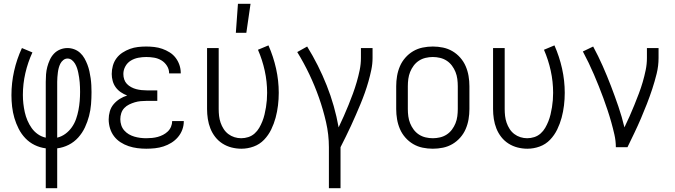

<svg xmlns="http://www.w3.org/2000/svg" viewBox="-20 -772 3540 1007"><path d="M220 215V6Q189 2 161.5 -11.5Q134 -25 113 -47Q92 -69 78 -96.5Q64 -124 55.5 -153Q47 -182 43.5 -212.5Q40 -243 40 -273Q40 -337 54 -399.5Q68 -462 95 -520L150 -497Q126 -445 113 -388.5Q100 -332 100 -274Q100 -251 102.5 -228.5Q105 -206 110 -183.5Q115 -161 124 -140Q133 -119 146 -100.5Q159 -82 178 -68.5Q197 -55 220 -50V-343Q220 -363 221.5 -382.5Q223 -402 228 -421Q233 -440 241.5 -458.5Q250 -477 263.5 -491Q277 -505 295.5 -512.5Q314 -520 334 -520Q352 -520 369.5 -513.5Q387 -507 400.5 -494.5Q414 -482 423 -466Q432 -450 438.5 -433Q445 -416 449 -398Q453 -380 455.5 -362Q458 -344 459 -325.5Q460 -307 460 -289Q460 -257 457.5 -225.5Q455 -194 447 -163.5Q439 -133 425.5 -104Q412 -75 390.5 -51Q369 -27 340.5 -12.5Q312 2 280 6V215ZM280 -50Q304 -56 323.5 -70.5Q343 -85 357 -105Q371 -125 379 -148Q387 -171 391.5 -194.5Q396 -218 398 -242Q400 -266 400 -290Q400 -303 399.5 -315.5Q399 -328 398 -340.5Q397 -353 395 -365.5Q393 -378 390.5 -390.5Q388 -403 384 -415Q380 -427 373.5 -438Q367 -449 357 -457Q347 -465 334 -465Q322 -465 312 -457Q302 -449 296.5 -438Q291 -427 288 -415.5Q285 -404 283.5 -392Q282 -380 281 -367.5Q280 -355 280 -343Z M747 8Q724 8 700.5 5Q677 2 654.5 -5.5Q632 -13 612 -26Q592 -39 578 -57.5Q564 -76 557 -99Q550 -122 550 -146Q550 -167 556 -188Q562 -209 576 -225.5Q590 -242 608.5 -253.5Q627 -265 647 -271Q629 -278 613.5 -288.5Q598 -299 587 -314Q576 -329 571 -347.5Q566 -366 566 -384Q566 -406 572 -427.5Q578 -449 591 -466.5Q604 -484 622.5 -496Q641 -508 661.5 -515.5Q682 -523 703.5 -525.5Q725 -528 747 -528Q768 -528 789.5 -525.5Q811 -523 831 -516Q851 -509 869.5 -497.5Q888 -486 901 -469Q914 -452 921 -431.5Q928 -411 928 -390V-387H867V-388Q867 -409 855.5 -427Q844 -445 826.5 -455.5Q809 -466 788.5 -469.5Q768 -473 747 -473Q726 -473 705 -469Q684 -465 666 -454Q648 -443 637.5 -424Q627 -405 627 -384Q627 -369 631.5 -355.5Q636 -342 645.5 -332Q655 -322 668 -315Q681 -308 694.5 -304.5Q708 -301 722 -299.5Q736 -298 750 -298H805V-243H750Q734 -243 718 -241.5Q702 -240 687 -235.5Q672 -231 657.5 -224Q643 -217 632 -205.5Q621 -194 616 -178.5Q611 -163 611 -147Q611 -131 616 -115.5Q621 -100 631.5 -88Q642 -76 655.5 -68Q669 -60 684.5 -55.5Q700 -51 715.5 -49Q731 -47 747 -47Q762 -47 777.5 -48.5Q793 -50 807.5 -54Q822 -58 835.5 -65Q849 -72 860 -82.5Q871 -93 877 -107.5Q883 -122 883 -137H944V-136Q944 -113 936 -91.5Q928 -70 913 -52.5Q898 -35 878.5 -23Q859 -11 837.5 -4Q816 3 793 5.5Q770 8 747 8Z M1246 8Q1220 8 1194.5 1.5Q1169 -5 1147 -19Q1125 -33 1109 -53.5Q1093 -74 1083.5 -98Q1074 -122 1070 -148Q1066 -174 1066 -200V-520H1127V-200Q1127 -182 1129 -164Q1131 -146 1137 -128.5Q1143 -111 1153 -95.5Q1163 -80 1177.5 -69Q1192 -58 1209.5 -52.5Q1227 -47 1245 -47Q1264 -47 1282.5 -53Q1301 -59 1315.5 -72Q1330 -85 1339.5 -101.5Q1349 -118 1356 -135.5Q1363 -153 1367.5 -172Q1372 -191 1375 -209.5Q1378 -228 1379.5 -247Q1381 -266 1381 -285Q1381 -344 1368.5 -401Q1356 -458 1333 -511L1388 -534Q1414 -475 1428 -412Q1442 -349 1442 -285Q1442 -252 1438 -219Q1434 -186 1425.5 -154.5Q1417 -123 1402.5 -93Q1388 -63 1365 -39Q1342 -15 1310.5 -3.5Q1279 8 1246 8ZM1217 -600 1228 -752H1294L1272 -600Z M1705 215V0Q1705 -66 1690 -131.5Q1675 -197 1653 -259.5Q1631 -322 1602.5 -382Q1574 -442 1539 -499L1591 -528Q1651 -431 1693.5 -324Q1736 -217 1756 -104Q1770 -133 1783 -162.5Q1796 -192 1808 -221.5Q1820 -251 1831 -281Q1842 -311 1851 -342Q1860 -373 1866.5 -404.5Q1873 -436 1873 -468V-520H1934V-468Q1934 -437 1927.5 -406Q1921 -375 1912.5 -345Q1904 -315 1893.5 -285.5Q1883 -256 1871 -227Q1859 -198 1846.5 -169.5Q1834 -141 1821 -112.5Q1808 -84 1794 -56Q1780 -28 1766 0V215Z M2250 8Q2223 8 2196.5 2.5Q2170 -3 2147 -16.5Q2124 -30 2106 -50.5Q2088 -71 2077.5 -95.5Q2067 -120 2062.5 -146.5Q2058 -173 2058 -200V-320Q2058 -347 2062.5 -373.5Q2067 -400 2077.5 -424.5Q2088 -449 2106 -469.5Q2124 -490 2147 -503.5Q2170 -517 2196.5 -522.5Q2223 -528 2250 -528Q2277 -528 2303.5 -522.5Q2330 -517 2353 -503.5Q2376 -490 2394 -469.5Q2412 -449 2422.5 -424.5Q2433 -400 2437.5 -373.5Q2442 -347 2442 -320V-200Q2442 -173 2437.5 -146.5Q2433 -120 2422.5 -95.5Q2412 -71 2394 -50.5Q2376 -30 2353 -16.5Q2330 -3 2303.5 2.5Q2277 8 2250 8ZM2250 -47Q2269 -47 2288 -51.5Q2307 -56 2323 -66.5Q2339 -77 2350.5 -92.5Q2362 -108 2369 -125.5Q2376 -143 2378.5 -162Q2381 -181 2381 -200V-320Q2381 -339 2378.5 -358Q2376 -377 2369 -394.5Q2362 -412 2350.5 -427.5Q2339 -443 2323 -453.5Q2307 -464 2288 -468.5Q2269 -473 2250 -473Q2231 -473 2212 -468.5Q2193 -464 2177 -453.5Q2161 -443 2149.5 -427.5Q2138 -412 2131 -394.5Q2124 -377 2121.5 -358Q2119 -339 2119 -320V-200Q2119 -181 2121.5 -162Q2124 -143 2131 -125.5Q2138 -108 2149.5 -92.5Q2161 -77 2177 -66.5Q2193 -56 2212 -51.5Q2231 -47 2250 -47Z M2746 8Q2720 8 2694.5 1.5Q2669 -5 2647 -19Q2625 -33 2609 -53.5Q2593 -74 2583.5 -98Q2574 -122 2570 -148Q2566 -174 2566 -200V-520H2627V-200Q2627 -182 2629 -164Q2631 -146 2637 -128.5Q2643 -111 2653 -95.5Q2663 -80 2677.5 -69Q2692 -58 2709.5 -52.5Q2727 -47 2745 -47Q2764 -47 2782.5 -53Q2801 -59 2815.5 -72Q2830 -85 2839.5 -101.5Q2849 -118 2856 -135.5Q2863 -153 2867.5 -172Q2872 -191 2875 -209.5Q2878 -228 2879.5 -247Q2881 -266 2881 -285Q2881 -344 2868.5 -401Q2856 -458 2833 -511L2888 -534Q2914 -475 2928 -412Q2942 -349 2942 -285Q2942 -252 2938 -219Q2934 -186 2925.5 -154.5Q2917 -123 2902.5 -93Q2888 -63 2865 -39Q2842 -15 2810.5 -3.5Q2779 8 2746 8Z M3210 0Q3210 -33 3202.5 -66Q3195 -99 3186 -131Q3177 -163 3166.5 -194.5Q3156 -226 3144.5 -257.5Q3133 -289 3120.5 -320Q3108 -351 3095 -381.5Q3082 -412 3067.5 -442Q3053 -472 3037 -502L3091 -528Q3118 -478 3141 -426Q3164 -374 3184.5 -320.5Q3205 -267 3223.5 -213Q3242 -159 3255 -104Q3269 -133 3282 -162Q3295 -191 3307 -221Q3319 -251 3330.5 -281Q3342 -311 3351 -342Q3360 -373 3366.5 -404.5Q3373 -436 3373 -468V-520H3434V-468Q3434 -426 3424 -385.5Q3414 -345 3401 -305.5Q3388 -266 3373 -227.5Q3358 -189 3341.5 -150.5Q3325 -112 3307 -74.5Q3289 -37 3271 0Z"/></svg>

Font: Iosevka Custom Light
Style: Regular
Weight: 300
Monospace: yes
Designer: Belleve Invis
Foundry: Belleve Invis
Version: Version 27.3.5